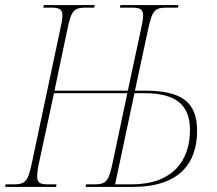

<svg xmlns="http://www.w3.org/2000/svg" viewBox="-42 -734 854 754"><path d="M-22 0H178L180 -10H149C116 -10 104 -15 104 -41C104 -54 106 -72 112 -98L170 -368H458L401 -98C385 -21 376 -10 326 -10H296L294 0H480C661 0 732 -92 732 -220C732 -333 672 -378 527 -378H488L539 -616C556 -693 564 -704 614 -704H657L659 -714H431L429 -704H474C507 -704 520 -699 520 -673C520 -660 517 -642 511 -616L460 -378H172L222 -616C238 -693 247 -704 297 -704H328L330 -714H130L128 -704H157C190 -704 203 -699 203 -673C203 -660 200 -642 194 -616L84 -98C68 -21 59 -10 9 -10H-20ZM474 -10H410L486 -368H524C652 -368 704 -320 704 -223C704 -106 639 -10 474 -10Z"/></svg>

Font: Noto Serif Display Condensed Thin
Style: Italic
Weight: 100
Width: 3
Italic angle: -12°
Designer: Monotype Design Team
Foundry: Monotype Imaging Inc.
Version: Version 2.009